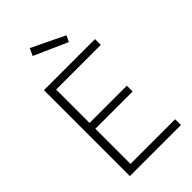

<svg xmlns="http://www.w3.org/2000/svg" viewBox="-274 -1013 1101 1101"><g transform="rotate(-45 276.0 -462.5)"><path d="M89 0V-697H503V-650H141V-379H443V-332H141V-47H503V0ZM202 -925 403 -828 385 -791 182 -881Z"/></g></svg>

Font: TitilliumText
Style: Light
Weight: 300
Designer: Accademia di Belle Arti di Urbino and others
Foundry: Accademia di Belle Arti di Urbino and others.
Version: Version 60.001